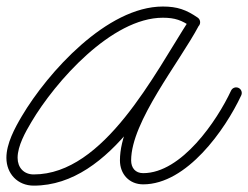

<svg xmlns="http://www.w3.org/2000/svg" viewBox="-22 -555 775 600"><path d="M595.9 -499.9C595.9 -499.9 595.9 -499.9 595.9 -499.9C560 -524.6 532 -534.6 486.8 -534.6C312.8 -534.6 127.5 -329.3 45.9 -191.5C24 -154.4 -2 -106.3 -2 -61.9C-2 -12.2 33.2 25.1 83.3 25.1C328.3 25.1 481.3 -292.1 598.9 -474C604.9 -483.3 600 -492.7 592.3 -497.2C584.5 -501.8 573.9 -501.5 568.7 -491.7C502.3 -366.6 352.8 -191 352.8 -53.8C352.8 -11 381.8 21.1 425.4 21.1C561.6 21.1 681.6 -149.3 731.9 -257.1C735.9 -265.8 732.2 -276.3 723.4 -280.3C714.6 -284.4 704.2 -280.6 700.1 -271.9C656.5 -178.3 545.5 -13.9 425.4 -13.9C401.1 -13.9 387.8 -30.2 387.8 -53.8C387.8 -175.1 538.1 -359.3 599.6 -475.2C604.9 -485.1 600.4 -494.2 593 -498.5C585.7 -502.8 575.5 -502.3 569.5 -493C461.2 -325.5 303.9 -9.9 83.3 -9.9C52.4 -9.9 33 -31.4 33 -61.9C33 -99.2 57.7 -142.7 76.1 -173.7C150.6 -299.6 327 -499.6 486.8 -499.6C525.1 -499.6 546.2 -491.6 576 -471C584 -465.6 594.9 -467.6 600.4 -475.5C605.8 -483.5 603.8 -494.4 595.9 -499.9Z"/></svg>

Font: FRB American Cursive Guidelines
Style: Italic
Weight: 400
Italic angle: -25°
Version: Version 2.0;Modular Font Editor K font №1